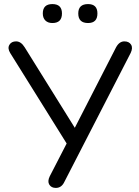

<svg xmlns="http://www.w3.org/2000/svg" viewBox="-20 -915 684 942"><path d="M412 -802Q364 -802 364 -849Q364 -895 412 -895Q458 -895 458 -849Q458 -802 412 -802ZM237 -802Q215 -802 202.5 -814.5Q190 -827 190 -849Q190 -895 237 -895Q284 -895 284 -849Q284 -802 237 -802ZM254 7Q232 7 222 -9Q212 -25 224 -50L307 -211L30 -655Q16 -678 26 -695Q36 -712 59 -712Q83 -712 101 -683L347 -288L549 -682Q565 -712 590 -712Q613 -712 623 -696Q633 -680 621 -655L296 -23Q282 7 254 7Z"/></svg>

Font: Nunito
Style: Regular
Weight: 400
Designer: Vernon Adams
Foundry: Vernon Adams
Version: Version 3.602